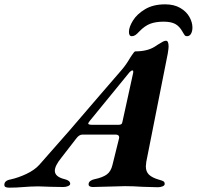

<svg xmlns="http://www.w3.org/2000/svg" viewBox="-86 -861 908 886"><path d="M-66 -8Q-66 -28 -37 -33Q-1 -41 36 -58.5Q73 -76 95 -100Q234 -256 374 -421L476 -539Q496 -562 515 -595Q517 -598 523 -607Q529 -616 532.5 -620Q536 -624 539 -624Q593 -624 627 -645Q633 -649 645.5 -657Q658 -665 666 -669Q674 -673 680 -673Q692 -673 692 -646Q692 -637 688 -613L589 -114Q587 -98 587 -93Q587 -69 601.5 -55Q616 -41 647 -32Q662 -28 668 -24.5Q674 -21 674 -12Q674 -5 664 -1Q654 3 643 3Q625 3 571 1Q529 -2 491 -2Q471 -2 417 0Q361 2 342 2Q333 2 327.5 -1.5Q322 -5 323 -12Q323 -20 331 -26Q339 -32 350 -34Q388 -42 407 -56Q426 -70 433 -100L463 -221L464 -227Q464 -240 447 -240H295Q279 -240 266 -222L197 -133Q167 -96 167 -73Q167 -45 213 -34Q238 -28 238 -12Q237 -6 227.5 -2Q218 2 206 2L149 1Q111 -1 91 -1Q71 -1 54 0Q37 1 24 2Q-10 5 -43 5Q-55 5 -60.5 2Q-66 -1 -66 -8ZM461 -285Q469 -285 473.5 -288Q478 -291 479 -299L527 -518Q529 -525 529 -530.5Q529 -536 525 -536Q520 -536 512 -528L329 -304Q321 -294 321 -291Q321 -285 341 -285ZM802 -734Q802 -717 795.5 -705.5Q789 -694 777 -694Q770 -694 767 -697.5Q764 -701 761 -706.5Q758 -712 756 -715Q742 -740 722.5 -750.5Q703 -761 669 -761Q633 -761 607.5 -751.5Q582 -742 556 -715Q546 -704 538.5 -699Q531 -694 522 -694Q509 -694 509 -714Q509 -736 527.5 -766Q546 -796 583.5 -818.5Q621 -841 676 -841Q717 -841 745.5 -824.5Q774 -808 788 -783Q802 -758 802 -734Z"/></svg>

Font: EB Garamond
Style: Bold Italic
Weight: 700
Italic angle: -17.2°
Designer: Georg Duffner and Octavio Pardo
Foundry: Georg Duffner
Version: Version 1.000